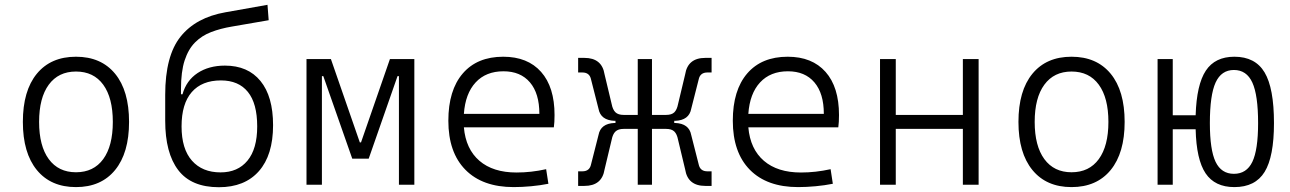

<svg xmlns="http://www.w3.org/2000/svg" viewBox="-20 -761 5313 791"><path d="M293 9.8Q189.5 9.8 131.8 -60.5Q74.2 -130.9 74.2 -258.8Q74.2 -387.2 131.8 -457.3Q189.5 -527.3 293 -527.3Q396.5 -527.3 454.1 -457.3Q511.7 -387.2 511.7 -258.8Q511.7 -130.9 454.1 -60.5Q396.5 9.8 293 9.8ZM293 -51.3Q365.7 -51.3 405.3 -105.5Q444.8 -159.7 444.8 -258.8Q444.8 -357.9 405.3 -412.1Q365.7 -466.3 293 -466.3Q220.7 -466.3 180.9 -412.1Q141.1 -357.9 141.1 -258.8Q141.1 -159.7 180.9 -105.5Q220.7 -51.3 293 -51.3Z M881.8 10.3Q768.1 10.3 714.4 -60.1Q660.6 -130.4 660.6 -263.7V-370.1Q660.6 -531.2 723.9 -610.1Q787.1 -689 908.7 -710.4L1082 -741.2L1086.9 -677.7L934.6 -651.4Q888.2 -643.6 849.9 -628.9Q811.5 -614.3 783.7 -586.4Q755.9 -558.6 740.7 -512.2Q725.6 -465.8 725.6 -394V-372.6H731.9Q747.6 -429.2 793.9 -460Q840.3 -490.7 906.7 -490.7Q1001.5 -490.7 1053.2 -427.2Q1105 -363.8 1105 -245.1Q1105 -122.1 1046.6 -55.9Q988.3 10.3 881.8 10.3ZM888.7 -50.8Q959.5 -50.8 999.5 -99.1Q1039.6 -147.5 1039.6 -240.2Q1039.6 -335 1001.2 -382.3Q962.9 -429.7 890.1 -429.7Q812 -429.7 770 -381.6Q728 -333.5 728 -240.2Q728 -147.5 770.8 -99.1Q813.5 -50.8 888.7 -50.8Z M1242.7 0V-517.6H1343.3L1462.4 -174.3H1467.3L1586.4 -517.6H1687V0H1623.5V-447.3H1617.7L1499 -107.4H1431.2L1312 -447.3H1306.2V0Z M2096.2 9.8Q1967.8 9.8 1897.5 -61.5Q1827.1 -132.8 1827.1 -263.7Q1827.1 -389.2 1886.5 -458.3Q1945.8 -527.3 2053.2 -527.3Q2153.8 -527.3 2209.2 -464.8Q2264.6 -402.3 2264.6 -287.1Q2264.6 -256.8 2261.7 -236.3H1891.1Q1898.9 -147 1955.1 -98.6Q2011.2 -50.3 2107.9 -50.3Q2168.5 -50.3 2230 -64L2239.3 -3.9Q2205.1 2.9 2168 6.3Q2130.9 9.8 2096.2 9.8ZM1891.1 -292H2202.1Q2202.1 -376 2163.3 -421.6Q2124.5 -467.3 2054.2 -467.3Q1981.9 -467.3 1939.5 -421.4Q1897 -375.5 1891.1 -292Z M2361.8 4.9V-55.2H2379.4Q2409.2 -55.2 2415 -84L2445.8 -205.1Q2454.6 -252 2511.7 -254.4H2515.6V-263.2H2511.7Q2454.6 -265.6 2445.8 -312.5L2415 -433.6Q2409.2 -462.4 2379.4 -462.4H2361.8V-522.5H2387.7Q2460 -522.5 2470.7 -454.6L2500 -332Q2504.4 -309.1 2515.6 -298.3Q2526.9 -287.6 2549.3 -287.6H2607.4V-517.6H2666V-287.6H2724.1Q2747.1 -287.6 2758.1 -298.3Q2769 -309.1 2773.4 -332L2802.7 -454.6Q2813.5 -522.5 2885.7 -522.5H2911.6V-462.4H2894Q2864.3 -462.4 2858.4 -433.6L2827.6 -312.5Q2818.8 -265.6 2761.7 -263.2H2757.8V-254.4H2761.7Q2818.8 -252 2827.6 -205.1L2858.4 -84Q2864.3 -55.2 2894 -55.2H2911.6V4.9H2885.7Q2813.5 4.9 2802.7 -63L2773.4 -185.5Q2769 -208.5 2758.1 -219.2Q2747.1 -230 2724.1 -230H2666V0H2607.4V-230H2549.3Q2526.9 -230 2515.6 -219.2Q2504.4 -208.5 2500 -185.5L2470.7 -63Q2460 4.9 2387.7 4.9Z M3268.1 9.8Q3139.6 9.8 3069.3 -61.5Q2999 -132.8 2999 -263.7Q2999 -389.2 3058.3 -458.3Q3117.7 -527.3 3225.1 -527.3Q3325.7 -527.3 3381.1 -464.8Q3436.5 -402.3 3436.5 -287.1Q3436.5 -256.8 3433.6 -236.3H3063Q3070.8 -147 3127 -98.6Q3183.1 -50.3 3279.8 -50.3Q3340.3 -50.3 3401.9 -64L3411.1 -3.9Q3377 2.9 3339.8 6.3Q3302.7 9.8 3268.1 9.8ZM3063 -292H3374Q3374 -376 3335.2 -421.6Q3296.4 -467.3 3226.1 -467.3Q3153.8 -467.3 3111.3 -421.4Q3068.8 -375.5 3063 -292Z M3946.8 0V-230H3670.4V0H3605.5V-517.6H3670.4V-287.6H3946.8V-517.6H4011.7V0Z M4394.5 9.8Q4291 9.8 4233.4 -60.5Q4175.8 -130.9 4175.8 -258.8Q4175.8 -387.2 4233.4 -457.3Q4291 -527.3 4394.5 -527.3Q4498 -527.3 4555.7 -457.3Q4613.3 -387.2 4613.3 -258.8Q4613.3 -130.9 4555.7 -60.5Q4498 9.8 4394.5 9.8ZM4394.5 -51.3Q4467.3 -51.3 4506.8 -105.5Q4546.4 -159.7 4546.4 -258.8Q4546.4 -357.9 4506.8 -412.1Q4467.3 -466.3 4394.5 -466.3Q4322.3 -466.3 4282.5 -412.1Q4242.7 -357.9 4242.7 -258.8Q4242.7 -159.7 4282.5 -105.5Q4322.3 -51.3 4394.5 -51.3Z M5065.4 9.8Q4984.9 9.8 4946.8 -46.9Q4908.7 -103.5 4905.8 -228.5H4811.5V0H4749V-517.6H4811.5V-286.1H4905.8Q4909.7 -412.6 4947.8 -470Q4985.8 -527.3 5065.4 -527.3Q5151.4 -527.3 5189.9 -462.6Q5228.5 -397.9 5228.5 -253.9Q5228.5 -115.2 5189.9 -52.7Q5151.4 9.8 5065.4 9.8ZM5063.5 -44.9Q5115.7 -44.9 5139.4 -94.2Q5163.1 -143.6 5163.1 -253.9Q5163.1 -369.1 5139.4 -420.9Q5115.7 -472.7 5063.5 -472.7Q5011.7 -472.7 4988 -420.9Q4964.4 -369.1 4964.4 -253.9Q4964.4 -143.6 4988 -94.2Q5011.7 -44.9 5063.5 -44.9Z"/></svg>

Font: Cascadia Code NF Light
Style: Regular
Weight: 300
Monospace: yes
Designer: Aaron Bell
Foundry: Saja Typeworks
Version: Version 2404.023; ttfautohint (v1.8.4)